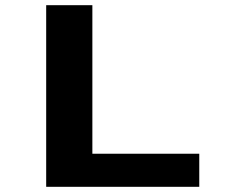

<svg xmlns="http://www.w3.org/2000/svg" viewBox="-20 -720 890 740"><path d="M336 -127.5H748V0H158V-700H336Z"/></svg>

Font: League Mono Wide
Style: Bold
Weight: 700
Width: 8
Designer: Tyler Finck
Foundry: The League of Moveable Type / Tyler Finck
Version: Version 2.210